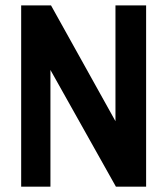

<svg xmlns="http://www.w3.org/2000/svg" viewBox="-20 -701 627 721"><path d="M59.5 0V-680.7H171.6L413.6 -245.9V-680.7H528.7V0H415.3L169.4 -438.3V0Z"/></svg>

Font: Puralecka Narrow
Style: Bold
Weight: 700
Designer: Hector Gatti, Marcela Romero, Pablo Cosgaya and Nicolas Silva
Version: Version 1.004;PS 001.004;hotconv 1.0.70;makeotf.lib2.5.58329